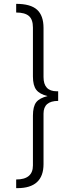

<svg xmlns="http://www.w3.org/2000/svg" viewBox="-20 -848 366 997"><path d="M70 129H64V84Q151 84 151 11V-247Q151 -295 168 -317Q185 -339 227 -349Q186 -359 168.5 -381.5Q151 -404 151 -451V-705Q151 -747 130 -765Q109 -783 64 -783V-828Q139 -828 172.5 -797.5Q206 -767 206 -703V-448Q206 -374 275 -374H282V-324Q206 -324 206 -258V4Q206 129 70 129Z"/></svg>

Font: Trujillo Light
Style: Regular
Weight: 300
Designer: Fira Sans original fonts by bBox Type GmbH, Carrois Corporate GbR, & Edenspiekermann AG / Changes by Cristiano Sobral
Foundry: Fira Sans original fonts by bBox Type GmbH, Carrois Corporate GbR, & Edenspiekermann AG / Changes by Cristiano Sobral
Version: Version 4.301;July 28, 2020;FontCreator 13.0.0.2655 64-bit